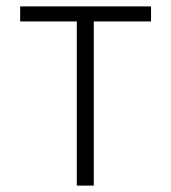

<svg xmlns="http://www.w3.org/2000/svg" viewBox="-20 -590 533 600"><path d="M43 -523H220V-10H273V-523H452V-570H43Z"/></svg>

Font: Charger Sport
Style: ExLitExt
Weight: 200
Designer: Jasper
Foundry: Cannot Into Space Fonts
Version: Version 1.1